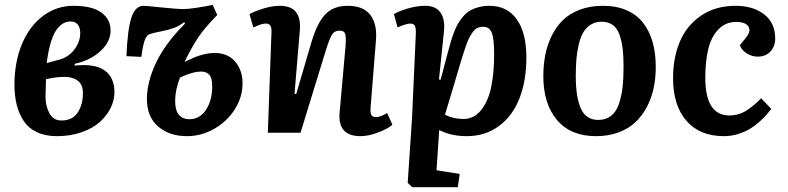

<svg xmlns="http://www.w3.org/2000/svg" viewBox="-20 -551 3272 797"><path d="M285.2 -526.9Q214.4 -526.9 158.2 -484.6Q102.1 -442.4 71 -367.7Q40 -293 40 -199.2Q40 -153.3 49.3 -116.2Q58.6 -79.1 78.4 -49.1Q98.1 -19 133.1 -2.4Q168 14.2 215.8 14.2Q272.5 14.2 319.1 -2.2Q365.7 -18.6 394.8 -44.9Q423.8 -71.3 439.5 -103.3Q455.1 -135.3 455.1 -168Q455.1 -229.5 414.6 -258.5Q374 -287.6 290 -278.8V-286.1Q354 -299.8 396.5 -338.4Q439 -377 439 -424.8Q439 -470.7 400.9 -498.8Q362.8 -526.9 285.2 -526.9ZM313 -414.1Q313 -376.5 287.6 -344Q262.2 -311.5 220.2 -301.8L173.8 -289.1Q186 -382.8 211.2 -422.4Q236.3 -461.9 272.9 -461.9Q292.5 -461.9 302.7 -449.2Q313 -436.5 313 -414.1ZM170.9 -222.2Q212.9 -231.9 248 -231.9Q281.2 -231.9 302.7 -216.1Q324.2 -200.2 324.2 -164.1Q324.2 -116.7 302.5 -83.7Q280.8 -50.8 234.9 -50.8Q202.1 -50.8 185.5 -80.3Q168.9 -109.9 168.9 -149.9Q168.9 -172.4 170.9 -222.2Z M746.1 -293.9Q771.5 -306.2 787.4 -313Q803.2 -319.8 826.2 -325.4Q849.1 -331.1 871.1 -331.1Q925.8 -331.1 956.3 -295.2Q986.8 -259.3 986.8 -205.1Q986.8 -147.9 954.6 -97.2Q922.4 -46.4 868.9 -16.1Q815.4 14.2 755.9 14.2Q683.1 14.2 636.5 -25.9Q589.8 -65.9 589.8 -140.1Q589.8 -210 627.4 -289.8Q665 -369.6 748 -453.1L744.6 -459Q723.6 -443.4 703.4 -435.5Q683.1 -427.7 652.1 -421.6Q621.1 -415.5 604 -410.2Q587.4 -405.8 579.6 -380.6Q571.8 -355.5 566.9 -314.9L504.9 -317.9Q509.3 -428.7 525.4 -477.8Q541.5 -526.9 575.7 -526.9Q585 -526.9 652.1 -520Q719.2 -513.2 740.7 -513.2Q759.8 -513.2 800 -519.3Q840.3 -525.4 862.8 -530.8L881.8 -488.8Q828.6 -434.6 802.2 -394.8Q775.9 -355 746.1 -293.9ZM727.1 -229Q707 -176.8 707 -131.8Q707 -56.2 767.1 -56.2Q808.6 -56.2 834.7 -94.7Q860.8 -133.3 860.8 -191.9Q860.8 -228 848.6 -241Q836.4 -253.9 815.9 -253.9Q811 -253.9 805.9 -253.4Q800.8 -252.9 796.4 -252.4Q792 -252 786.4 -250.5Q780.8 -249 777.1 -248Q773.4 -247.1 767.6 -245.1Q761.7 -243.2 758.8 -242.2Q755.9 -241.2 749.8 -238.8Q743.7 -236.3 741.9 -235.6Q740.2 -234.9 734.1 -232.2Q728 -229.5 727.1 -229Z M1608.9 -33.2Q1590.3 -16.6 1549.8 -1.2Q1509.3 14.2 1476.6 14.2Q1381.8 14.2 1389.6 -82L1414.6 -362.8Q1417 -397.5 1412.8 -410.6Q1408.7 -423.8 1389.6 -423.8Q1367.7 -423.8 1357.2 -405.8Q1346.7 -387.7 1331.1 -337.4Q1328.1 -328.1 1326.7 -323.2L1227.5 0H1091.8L1106.9 -417Q1107.9 -435.1 1102.5 -444.1Q1097.2 -453.1 1083.5 -453.1Q1077.1 -453.1 1069.8 -451.4Q1062.5 -449.7 1057.9 -448Q1053.2 -446.3 1044.2 -442.4Q1035.2 -438.5 1031.7 -437L1015.6 -492.2Q1035.6 -503.9 1072.8 -515.4Q1109.9 -526.9 1141.6 -526.9Q1233.4 -526.9 1224.6 -424.8L1202.6 -162.1L1209.5 -160.2L1272.5 -375Q1295.9 -454.6 1329.6 -490.7Q1363.3 -526.9 1423.8 -526.9Q1488.8 -526.9 1517.6 -488.5Q1546.4 -450.2 1540.5 -382.8L1518.6 -107.9Q1516.1 -84.5 1520.8 -74.7Q1525.4 -64.9 1541.5 -64.9Q1559.6 -64.9 1586.9 -82Z M1706.1 -410.2Q1707 -434.1 1702.4 -443.6Q1697.8 -453.1 1682.1 -453.1Q1666.5 -453.1 1630.4 -437L1615.2 -492.2Q1630.4 -502.9 1669.9 -514.9Q1709.5 -526.9 1745.1 -526.9Q1789.1 -526.9 1808.3 -499Q1827.6 -471.2 1823.2 -423.8L1802.2 -221.2L1809.1 -220.2L1838.4 -331.1Q1845.7 -358.9 1851.1 -377.2Q1856.4 -395.5 1865 -418Q1873.5 -440.4 1882.3 -454.8Q1891.1 -469.2 1904.1 -484.4Q1917 -499.5 1932.1 -507.8Q1947.3 -516.1 1967.5 -521.5Q1987.8 -526.9 2012.2 -526.9Q2085 -526.9 2125 -470.9Q2165 -415 2165 -312Q2165 -216.8 2136.7 -143.6Q2108.4 -70.3 2051.5 -28.1Q1994.6 14.2 1917 14.2Q1853 14.2 1803.2 -11.2L1792 155.8L1888.2 170.9L1880.4 226.1H1691.4L1672.4 208L1690.4 -62ZM1985.4 -439.9Q1973.1 -439.9 1963.1 -435.8Q1953.1 -431.6 1944.3 -420.2Q1935.5 -408.7 1929 -396.7Q1922.4 -384.8 1913.8 -360.1Q1905.3 -335.4 1898.9 -314.7Q1892.6 -293.9 1881.3 -255.9Q1870.1 -216.8 1863.3 -194.8L1827.1 -75.2Q1861.3 -57.1 1903.3 -57.1Q1947.3 -57.1 1976.6 -93.3Q2005.9 -129.4 2018.6 -188.2Q2031.2 -247.1 2031.2 -326.2Q2031.2 -388.7 2021.7 -414.3Q2012.2 -439.9 1985.4 -439.9Z M2235.4 -234.9Q2235.4 -281.7 2243.4 -323Q2251.5 -364.3 2270 -402.1Q2288.6 -439.9 2316.4 -467.3Q2344.2 -494.6 2387 -510.7Q2429.7 -526.9 2483.4 -526.9Q2538.6 -526.9 2580.8 -508.5Q2623 -490.2 2649.4 -456.3Q2675.8 -422.4 2689 -376.5Q2702.1 -330.6 2702.1 -273.9Q2702.1 -227.5 2693.4 -185.8Q2684.6 -144 2665.3 -107.2Q2646 -70.3 2617.4 -43.5Q2588.9 -16.6 2547.1 -1.2Q2505.4 14.2 2454.1 14.2Q2349.1 14.2 2292.2 -52.7Q2235.4 -119.6 2235.4 -234.9ZM2463.4 -53.2Q2495.1 -53.2 2516.6 -70.1Q2538.1 -86.9 2549.1 -119.4Q2560.1 -151.9 2564.2 -188.5Q2568.4 -225.1 2568.4 -274.9Q2568.4 -318.8 2564.5 -350.3Q2560.5 -381.8 2551 -408.2Q2541.5 -434.6 2522.9 -447.8Q2504.4 -460.9 2477.1 -460.9Q2450.7 -460.9 2430.9 -447.8Q2411.1 -434.6 2399.7 -413.8Q2388.2 -393.1 2381.3 -361.8Q2374.5 -330.6 2372.3 -300.8Q2370.1 -271 2370.1 -233.9Q2370.1 -147 2391.4 -100.1Q2412.6 -53.2 2463.4 -53.2Z M3033.7 -526.9Q3105.5 -526.9 3151.6 -491.7Q3197.8 -456.5 3197.8 -391.1Q3197.8 -357.9 3177.7 -336.9Q3157.7 -315.9 3125 -315.9Q3101.6 -315.9 3080.3 -329.1Q3059.1 -342.3 3050.8 -362.8L3073.7 -391.1Q3093.3 -414.6 3090.8 -429.9Q3088.4 -445.3 3073.7 -452.6Q3059.1 -460 3036.6 -460Q2991.7 -460 2962.2 -429.2Q2932.6 -398.4 2920.2 -347.9Q2907.7 -297.4 2907.7 -228Q2907.7 -71.8 3007.8 -71.8Q3028.8 -71.8 3048.1 -77.9Q3067.4 -84 3084.7 -96.2Q3102.1 -108.4 3113 -117.9Q3124 -127.4 3139.6 -143.1L3181.6 -99.1Q3171.9 -86.4 3161.9 -74.7Q3151.9 -63 3132.6 -45.7Q3113.3 -28.3 3093 -16.1Q3072.8 -3.9 3044.2 5.1Q3015.6 14.2 2985.8 14.2Q2884.3 14.2 2829.1 -49.8Q2773.9 -113.8 2773.9 -226.1Q2773.9 -313 2803 -380.1Q2832 -447.3 2891.6 -487.1Q2951.2 -526.9 3033.7 -526.9Z"/></svg>

Font: Literata Book
Style: Bold Italic
Weight: 700
Italic angle: -3°
Designer: Latin by Veronika Burian and Jose Scaglione. Greek by Irene Vlachou. Cyrillic by Vera Evstafieva
Foundry: TypeTogether
Version: Version 1.003;PS 001.003;hotconv 1.0.88;makeotf.lib2.5.64775